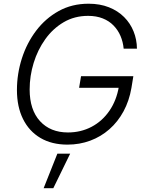

<svg xmlns="http://www.w3.org/2000/svg" viewBox="-20 -757 780 1018"><path d="M337.9 9.8Q254.4 9.8 194.3 -25.6Q134.3 -61 102.1 -126Q69.8 -190.9 69.8 -279.8Q69.8 -365.2 95.9 -447Q122.1 -528.8 171.6 -594.2Q221.2 -659.7 291.3 -698.5Q361.3 -737.3 449.7 -737.3Q509.8 -737.3 557.4 -718.5Q605 -699.7 637.9 -666.7Q670.9 -633.8 688.2 -590.6Q705.6 -547.4 706.1 -499H635.7Q632.3 -535.2 618.9 -566.4Q605.5 -597.7 582 -621.8Q558.6 -646 524.7 -659.4Q490.7 -672.9 447.3 -672.9Q375 -672.9 317.6 -639.2Q260.3 -605.5 220 -549.1Q179.7 -492.7 158.4 -423.3Q137.2 -354 137.2 -282.7Q137.2 -174.8 192.1 -114.7Q247.1 -54.7 340.3 -54.7Q408.7 -54.7 465.6 -84.7Q522.5 -114.7 560.3 -169.9Q598.1 -225.1 610.4 -298.8L630.9 -291.5H399.4L409.7 -353H687L676.8 -290.5Q665 -222.2 635 -166.7Q605 -111.3 560.1 -71.8Q515.1 -32.2 458.5 -11.2Q401.9 9.8 337.9 9.8ZM211.4 240.7 284.2 57.6H352.1L262.7 240.7Z"/></svg>

Font: Inter 16pt Light
Style: Italic
Weight: 300
Italic angle: -9.3988°
Version: Version 4.001;git-66647c0bb